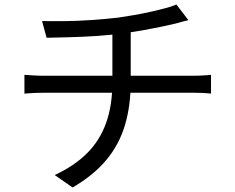

<svg xmlns="http://www.w3.org/2000/svg" viewBox="-20 -788 1040 849"><path d="M166 -695Q204 -694 262.5 -694.5Q321 -695 385 -699.5Q449 -704 502 -710Q536 -715 573.5 -721.5Q611 -728 646.5 -736Q682 -744 712 -752Q742 -760 760 -768L813 -699Q796 -695 782 -691Q768 -687 757 -684Q728 -677 689.5 -669Q651 -661 608.5 -653.5Q566 -646 525 -641Q470 -633 408.5 -629Q347 -625 289 -623.5Q231 -622 186 -621ZM222 -14Q308 -54 364.5 -110Q421 -166 449 -244Q477 -322 477 -425Q477 -425 477 -453.5Q477 -482 477 -532.5Q477 -583 477 -652L558 -663Q558 -639 558 -608.5Q558 -578 558 -545.5Q558 -513 558 -486Q558 -459 558 -442.5Q558 -426 558 -426Q558 -320 532.5 -234.5Q507 -149 450.5 -81Q394 -13 301 41ZM88 -457Q105 -456 129 -454.5Q153 -453 176 -453Q190 -453 229 -453Q268 -453 323.5 -453Q379 -453 442.5 -453Q506 -453 569.5 -453Q633 -453 688 -453Q743 -453 782 -453Q821 -453 834 -453Q845 -453 859.5 -453.5Q874 -454 888.5 -455Q903 -456 913 -457V-374Q897 -376 876 -377Q855 -378 836 -378Q823 -378 784.5 -378Q746 -378 690.5 -378Q635 -378 571.5 -378Q508 -378 444 -378Q380 -378 324 -378Q268 -378 229.5 -378Q191 -378 178 -378Q154 -378 130.5 -377Q107 -376 88 -374Z"/></svg>

Font: Noto Sans JP Thin
Style: Regular
Weight: 400
Version: Version 2.004-H2;hotconv 1.0.118;makeotfexe 2.5.65603